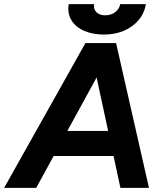

<svg xmlns="http://www.w3.org/2000/svg" viewBox="-54 -908 791 928"><path d="M-34 0 359 -700H504L121 0ZM528 0 377 -700H507L666 0ZM123 -154 143 -275H582L562 -154ZM449 -741Q393 -741 351.5 -759.5Q310 -778 290.5 -811.5Q271 -845 278 -888H401Q397 -864 412 -849Q427 -834 454 -834Q483 -834 503 -849.5Q523 -865 527 -888H651Q644 -844 615.5 -810.5Q587 -777 544 -759Q501 -741 449 -741Z"/></svg>

Font: Figtree
Style: Bold Italic
Weight: 700
Italic angle: -9.5°
Foundry: Erik Kennedy
Version: Version 2.001;gftools[0.9.30]